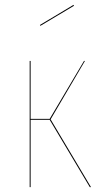

<svg xmlns="http://www.w3.org/2000/svg" viewBox="-20 -767 416 787"><path d="M281.2 -747.1 283.2 -743.2 145.5 -661.1 143.6 -664.6ZM328.1 -517.1 187.5 -277.8 353 0H348.1L183.6 -275.9H105.5V0H101.6V-517.1H105.5V-279.8H183.6L324.2 -517.1Z"/></svg>

Font: Fira Sans Compressed Four
Style: Regular
Weight: 100
Width: 1
Designer: Carrois Corporate & Edenspiekermann AG
Foundry: Carrois Corporate GbR & Edenspiekermann AG
Version: Version 4.203;PS 004.203;hotconv 1.0.88;makeotf.lib2.5.64775